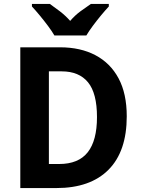

<svg xmlns="http://www.w3.org/2000/svg" viewBox="-20 -954 717 974"><path d="M623 -364Q623 -186 530.5 -93Q438 0 266 0H83V-714H285Q388 -714 464 -674Q540 -634 581.5 -556.5Q623 -479 623 -364ZM472 -360Q472 -481 426.5 -536.5Q381 -592 293 -592H228V-122H280Q378 -122 425 -181.5Q472 -241 472 -360ZM256 -774Q244 -795 223.5 -822.5Q203 -850 181 -876.5Q159 -903 142 -921V-934H233Q256 -918 284 -896.5Q312 -875 336 -848Q360 -876 388.5 -897Q417 -918 441 -934H532V-921Q515 -903 493 -876.5Q471 -850 451 -823Q431 -796 418 -774Z"/></svg>

Font: Noto Sans Tamil SemiCondensed
Style: Bold
Weight: 700
Width: 4
Designer: Jelle Bosma - Monotype Design Team
Foundry: Monotype Imaging Inc.
Version: Version 2.004; ttfautohint (v1.8.4.7-5d5b)